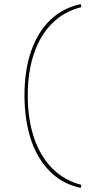

<svg xmlns="http://www.w3.org/2000/svg" viewBox="-20 -835 479 941"><path d="M376 86Q333 77 295.5 57.5Q258 38 227.5 8Q197 -22 173 -61Q149 -100 133 -147Q117 -194 108.5 -249.5Q100 -305 100 -367Q100 -492 133 -586Q166 -680 228 -738.5Q290 -797 376 -815L379 -800Q296 -780 237 -722Q178 -664 147 -574Q116 -484 116 -367Q116 -250 147 -159Q178 -68 237 -9Q296 50 379 71Z"/></svg>

Font: Kalnia Thin Thin
Style: Regular
Weight: 250
Version: Version 1.105